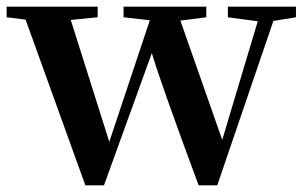

<svg xmlns="http://www.w3.org/2000/svg" viewBox="-26 -555 916 578"><path d="M865 -503 797 -492 628 3H572Q460 -299 431 -395L287 3H231L51 -496L-6 -503V-535H268V-503L187 -495L303 -128L425 -494L346 -503V-535H595V-503L517 -493L643 -134L750 -491L660 -503V-535H865Z"/></svg>

Font: Source Han Serif JP
Style: Bold
Weight: 700
Designer: Ryoko NISHIZUKA  (kana & ideographs); Frank Grießhammer (Latin, Greek & Cyrillic); Wenlong ZHANG  (bopomofo); Sandoll Co
Foundry: Adobe Systems Incorporated
Version: Version 1.000;PS 1;hotconv 16.6.53;makeotf.lib2.5.65590